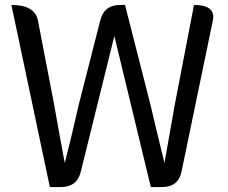

<svg xmlns="http://www.w3.org/2000/svg" viewBox="-20 -754 918 774"><path d="M181 0 26 -734Q121 -734 133 -671L198 -334Q205 -295 219 -216Q234 -137 241 -97Q262 -176 298 -334L384 -671Q399 -734 464 -734H484L586 -334Q607 -244 643 -97Q664 -217 685 -334L762 -734Q851 -734 838 -671L712 -63Q699 0 634 0H588L441 -609L306 -63Q291 0 226 0Z"/></svg>

Font: Swei Toothpaste CJK TC
Style: Regular
Weight: 400
Version: Version 1.0